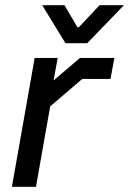

<svg xmlns="http://www.w3.org/2000/svg" viewBox="-20 -722 499 742"><path d="M114 -498H203L187 -411L289 -498H422L407 -417H298L174 -311L119 0H26ZM143 -702H229L279 -617H285L365 -702H459L317 -555H233Z"/></svg>

Font: Chakra Petch Medium
Style: Italic
Weight: 500
Italic angle: -10°
Designer: Katatrad Aksorn Co.,Ltd.
Foundry: Cadson Demak Co.,Ltd.
Version: Version 1.000; ttfautohint (v1.6)